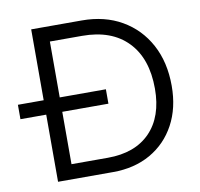

<svg xmlns="http://www.w3.org/2000/svg" viewBox="-74 -728 841 807"><g transform="rotate(-10 346.0 -325.0)"><path d="M0 -348H110V-650.5H326Q423 -650.5 496 -608.5Q569 -566.5 609.8 -491Q650.5 -415.5 650.5 -314.5Q650.5 -220 612.2 -149.2Q574 -78.5 505.2 -39.2Q436.5 0 344.5 0H110V-286.5H0ZM178.5 -586.5V-348H375.5V-286.5H178.5V-63H333.5Q450 -63 514.5 -129.2Q579 -195.5 579 -315Q579 -444 510.2 -515.2Q441.5 -586.5 316 -586.5Z"/></g></svg>

Font: Overused Grotesk Book
Style: Regular
Weight: 375
Version: Version 0.004